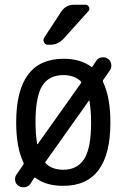

<svg xmlns="http://www.w3.org/2000/svg" viewBox="-20 -780 540 816"><path d="M293.9 -759.8H343.8Q353.5 -759.8 357.9 -750Q362.3 -740.2 356.4 -733.4L252 -617.2Q227.5 -589.8 194.3 -589.8H183.6Q171.9 -589.8 167 -600.1Q162.1 -610.4 168 -620.1L240.2 -730.5Q259.8 -759.8 293.9 -759.8ZM249 -460.9Q188.5 -460.9 159.7 -415.5Q130.9 -370.1 130.9 -259.8Q130.9 -212.9 137.7 -168.9Q137.7 -167 138.7 -167Q139.6 -167 140.6 -168L324.2 -426.8Q327.1 -429.7 323.2 -434.6Q294.9 -460.9 249 -460.9ZM360.4 -350.6Q360.4 -352.5 358.9 -352.5Q357.4 -352.5 357.4 -351.6L173.8 -92.8Q169.9 -89.8 174.8 -85Q202.1 -58.6 249 -58.6Q308.6 -58.6 337.9 -104.5Q367.2 -150.4 367.2 -259.8Q367.2 -306.6 360.4 -350.6ZM50.8 -39.1 79.1 -80.1Q81.1 -83 80.1 -87.9Q48.8 -153.3 48.8 -259.8Q48.8 -529.3 249 -530.3Q321.3 -530.3 366.2 -497.1Q369.1 -494.1 373 -497.1L389.6 -522.5Q397.5 -534.2 412.1 -536.1Q426.8 -538.1 438.5 -530.3Q450.2 -522.5 452.6 -507.8Q455.1 -493.2 447.3 -481.4L418.9 -440.4Q416 -437.5 418 -431.6Q449.2 -366.2 449.2 -259.8Q449.2 9.8 249 9.8Q175.8 9.8 131.8 -23.4Q127.9 -26.4 125 -23.4L108.4 2Q99.6 13.7 85 15.6Q70.3 17.6 58.6 9.8Q46.9 2 44.4 -12.7Q42 -27.3 50.8 -39.1Z"/></svg>

Font: Rounded-L Mgen+ 2m regular
Style: Regular
Weight: 400
Designer: [Source Han Sans]
Ryoko NISHIZUKA  (kana & ideographs); Paul D. Hunt (Latin, Greek & Cyrillic); Wenlong ZHANG  (bopomofo
Version: Version 1.059.20150602